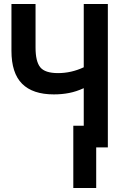

<svg xmlns="http://www.w3.org/2000/svg" viewBox="-20 -734 603 956"><path d="M345 202V-108H397V-295Q360 -278 324 -271Q288 -264 248 -264Q143 -264 90 -317Q37 -370 37 -481V-714H157V-497Q157 -428 180.5 -399Q204 -370 269 -370Q335 -370 397 -399V-714H517V0H459V202Z"/></svg>

Font: Noto Sans Mono SemiCondensed SemiBold
Style: Regular
Weight: 600
Width: 4
Designer: Monotype Design Team
Foundry: Monotype Imaging Inc.
Version: Version 2.014; ttfautohint (v1.8.4.7-5d5b)